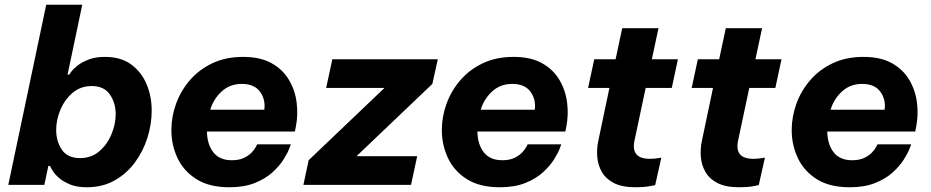

<svg xmlns="http://www.w3.org/2000/svg" viewBox="-20 -780 3928 810"><path d="M347 10Q305 10 276.5 -1.5Q248 -13 230 -28.5Q212 -44 203 -58.5Q194 -73 191 -80H184L167 0H15L175 -760H327L265 -465H272Q272 -465 280 -476.5Q288 -488 306 -502.5Q324 -517 353 -528.5Q382 -540 423 -540Q490 -540 533.5 -508Q577 -476 598.5 -424.5Q620 -373 620 -313Q620 -256 602 -199Q584 -142 549 -94.5Q514 -47 463 -18.5Q412 10 347 10ZM318 -113Q365 -113 398.5 -141.5Q432 -170 450 -213Q468 -256 468 -298Q468 -346 443.5 -381.5Q419 -417 367 -417Q320 -417 286.5 -388.5Q253 -360 235 -317.5Q217 -275 217 -232Q217 -184 241 -148.5Q265 -113 318 -113Z M948 10Q863 10 809 -24Q755 -58 729 -113Q703 -168 703 -231Q703 -287 722.5 -341.5Q742 -396 780.5 -441Q819 -486 875.5 -513Q932 -540 1006 -540Q1078 -540 1125.5 -513.5Q1173 -487 1199 -443Q1225 -399 1231.5 -347Q1238 -295 1228 -245L1224 -225H853Q854 -171 880 -137.5Q906 -104 958 -104Q989 -104 1009.5 -114Q1030 -124 1042 -137Q1054 -150 1059.5 -160.5Q1065 -171 1065 -171H1207Q1207 -171 1200 -152.5Q1193 -134 1176 -107Q1159 -80 1129.5 -53Q1100 -26 1055 -8Q1010 10 948 10ZM867 -317H1095Q1101 -360 1077 -393Q1053 -426 1000 -426Q950 -426 915.5 -394.5Q881 -363 867 -317Z M1260 0 1282 -104 1602 -409H1356L1382 -530H1827L1804 -426L1484 -121H1740L1714 0Z M2089 10Q2004 10 1950 -24Q1896 -58 1870 -113Q1844 -168 1844 -231Q1844 -287 1863.5 -341.5Q1883 -396 1921.5 -441Q1960 -486 2016.5 -513Q2073 -540 2147 -540Q2219 -540 2266.5 -513.5Q2314 -487 2340 -443Q2366 -399 2372.5 -347Q2379 -295 2369 -245L2365 -225H1994Q1995 -171 2021 -137.5Q2047 -104 2099 -104Q2130 -104 2150.5 -114Q2171 -124 2183 -137Q2195 -150 2200.5 -160.5Q2206 -171 2206 -171H2348Q2348 -171 2341 -152.5Q2334 -134 2317 -107Q2300 -80 2270.5 -53Q2241 -26 2196 -8Q2151 10 2089 10ZM2008 -317H2236Q2242 -360 2218 -393Q2194 -426 2141 -426Q2091 -426 2056.5 -394.5Q2022 -363 2008 -317Z M2662 10Q2604 10 2569.5 -8Q2535 -26 2518.5 -55.5Q2502 -85 2499.5 -120Q2497 -155 2505 -190L2551 -409H2461L2487 -530H2577L2605 -661H2758L2730 -530H2840L2814 -409H2704L2657 -188Q2640 -110 2721 -110Q2739 -110 2754.5 -112.5Q2770 -115 2770 -115L2744 1Q2744 1 2720.5 5.5Q2697 10 2662 10Z M3099 10Q3041 10 3006.5 -8Q2972 -26 2955.5 -55.5Q2939 -85 2936.5 -120Q2934 -155 2942 -190L2988 -409H2898L2924 -530H3014L3042 -661H3195L3167 -530H3277L3251 -409H3141L3094 -188Q3077 -110 3158 -110Q3176 -110 3191.5 -112.5Q3207 -115 3207 -115L3181 1Q3181 1 3157.5 5.5Q3134 10 3099 10Z M3565 10Q3480 10 3426 -24Q3372 -58 3346 -113Q3320 -168 3320 -231Q3320 -287 3339.5 -341.5Q3359 -396 3397.5 -441Q3436 -486 3492.5 -513Q3549 -540 3623 -540Q3695 -540 3742.5 -513.5Q3790 -487 3816 -443Q3842 -399 3848.5 -347Q3855 -295 3845 -245L3841 -225H3470Q3471 -171 3497 -137.5Q3523 -104 3575 -104Q3606 -104 3626.5 -114Q3647 -124 3659 -137Q3671 -150 3676.5 -160.5Q3682 -171 3682 -171H3824Q3824 -171 3817 -152.5Q3810 -134 3793 -107Q3776 -80 3746.5 -53Q3717 -26 3672 -8Q3627 10 3565 10ZM3484 -317H3712Q3718 -360 3694 -393Q3670 -426 3617 -426Q3567 -426 3532.5 -394.5Q3498 -363 3484 -317Z"/></svg>

Font: Be Vietnam Pro
Style: Bold Italic
Weight: 700
Italic angle: -12°
Designer: Lam Bao, Tony Le, Vietanh Nguyen
Foundry: Yellow Type Foundry
Version: Version 1.002; ttfautohint (v1.8.3)